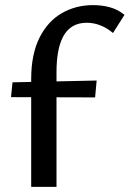

<svg xmlns="http://www.w3.org/2000/svg" viewBox="-20 -731 507 751"><path d="M102 0V-422Q102 -518 134 -582.5Q166 -647 221 -679Q276 -711 344 -711Q379 -711 410 -702.5Q441 -694 467 -673L422 -602Q398 -622 372 -632Q346 -642 320 -642Q286 -642 263 -627.5Q240 -613 226.5 -587Q213 -561 207 -526Q201 -491 201 -449V0ZM23 -351 29 -409 358 -416 352 -350Z"/></svg>

Font: Ysabeau Office SemiBold
Style: Regular
Weight: 600
Designer: Christian Thalmann (Catharsis Fonts)
Version: Version 2.001;gftools[0.9.30]; featfreeze: tnum,lnum,ss02